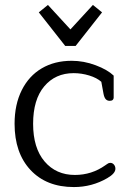

<svg xmlns="http://www.w3.org/2000/svg" viewBox="-20 -745 524 777"><path d="M137 -695 174 -725 265 -626 356 -725 393 -695 286 -559H244ZM39 -244Q39 -322 68 -380Q97 -438 149 -468.5Q201 -499 270 -499Q319 -499 367 -481Q415 -463 440 -439V-350Q440 -344 436 -340.5Q432 -337 424 -337Q414 -337 408 -343.5Q402 -350 399 -365L390 -414Q372 -430 341 -439.5Q310 -449 278 -449Q204 -449 159 -395.5Q114 -342 114 -244Q114 -146 160.5 -91.5Q207 -37 283 -37Q351 -37 406 -76Q408 -77 414 -81.5Q420 -86 426 -86Q435 -86 441 -79Q447 -72 447 -62Q447 -43 414 -24Q352 12 279 12Q168 12 103.5 -57Q39 -126 39 -244Z"/></svg>

Font: Maitree
Style: Regular
Weight: 400
Designer: CadsonDemak Team
Foundry: CadsonDemak
Version: Version 1.001